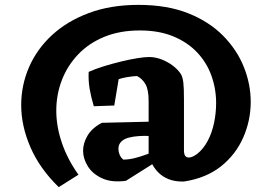

<svg xmlns="http://www.w3.org/2000/svg" viewBox="-20 -729 1107 788"><path d="M221 39Q143 -37 105 -124.5Q67 -212 67 -298Q67 -379 99 -453Q131 -527 193 -584.5Q255 -642 344.5 -675.5Q434 -709 548 -709Q666 -709 752.5 -674.5Q839 -640 896 -582Q953 -524 981 -453.5Q1009 -383 1009 -311Q1009 -234 978 -164Q947 -94 886.5 -46Q826 2 735 16Q699 17 672.5 6.5Q646 -4 628 -23Q610 -42 600 -65L590 -69V-315Q590 -362 576.5 -384.5Q563 -407 542 -417Q523 -416 502 -412.5Q481 -409 467 -404L449 -296L365 -293Q354 -329 348 -364Q342 -399 344 -434Q373 -447 407.5 -457.5Q442 -468 477 -476.5Q512 -485 542.5 -490Q573 -495 592 -495Q618 -495 643.5 -485Q669 -475 690 -459Q711 -443 723 -424Q730 -411 732.5 -389.5Q735 -368 735 -321V-112Q735 -91 744 -85.5Q753 -80 766 -84.5Q779 -89 790 -98Q815 -118 832.5 -151Q850 -184 858.5 -224.5Q867 -265 867 -306Q867 -365 847.5 -419Q828 -473 788.5 -514.5Q749 -556 690.5 -580Q632 -604 554 -604Q472 -604 408.5 -578Q345 -552 301 -506Q257 -460 234 -400.5Q211 -341 211 -275Q211 -210 234 -142.5Q257 -75 302 -12ZM497 13Q439 21 399.5 3Q360 -15 340.5 -46.5Q321 -78 321 -110Q321 -141 339 -172Q357 -203 398 -225L613 -230L617 -170L593 -171Q572 -172 549.5 -170.5Q527 -169 508 -164Q489 -159 477.5 -147.5Q466 -136 466 -118Q466 -106 471 -94Q476 -82 486 -74Q509 -74 532.5 -80Q556 -86 576.5 -93.5Q597 -101 611 -106L619 -64Z"/></svg>

Font: Eczar SemiBold
Style: Regular
Weight: 600
Designer: Vaibhav Singh
Foundry: Rosetta Type Foundry
Version: Version 2.000